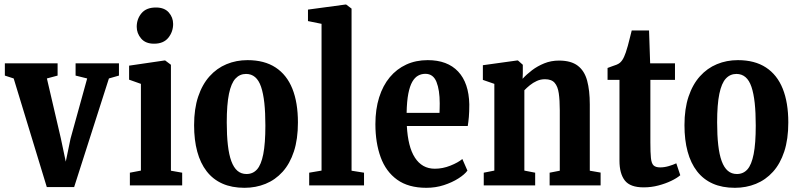

<svg xmlns="http://www.w3.org/2000/svg" viewBox="-20 -840 3617 870"><path d="M192 7.5 42 -484.5 2 -497.5V-553H241V-497.5L192.5 -484.5L255.5 -214L278 -107.5L299.5 -211.5L375 -484.5L322.5 -497.5V-553H519V-497.5L473.5 -484.5L316 7.5Z M568.5 0V-57.5L618.5 -67V-460L565 -479V-542.5L725.5 -566H728.5L754.5 -546.5V-66.5L805.5 -57.5V0ZM677.5 -642Q639.5 -642 619.5 -665.5Q599.5 -689 599.5 -718.5Q599.5 -754 621.2 -780Q643 -806 686 -806H687Q725 -806 744.8 -783.5Q764.5 -761 764.5 -731.5Q764.5 -696 742.8 -669Q721 -642 678.5 -642Z M859.5 -273Q859.5 -347 878 -402.2Q896.5 -457.5 929.5 -494.2Q962.5 -531 1006.5 -549.2Q1050.5 -567.5 1101.5 -567.5Q1178 -567.5 1228.8 -534.2Q1279.5 -501 1304.8 -438Q1330 -375 1330 -285Q1330 -209.5 1311.8 -153.8Q1293.5 -98 1260.5 -61.5Q1227.5 -25 1183.2 -7Q1139 11 1088 11Q1030.5 11 987.8 -8Q945 -27 916.5 -63.8Q888 -100.5 873.8 -153Q859.5 -205.5 859.5 -273ZM1097 -51.5Q1126 -51.5 1144.8 -72.5Q1163.5 -93.5 1173 -141.8Q1182.5 -190 1182.5 -271Q1182.5 -329.5 1177.8 -373.2Q1173 -417 1163 -446.5Q1153 -476 1136 -490.5Q1119 -505 1095 -505Q1066.5 -505 1047 -484Q1027.5 -463 1017.5 -414.8Q1007.5 -366.5 1007.5 -285.5Q1007.5 -227 1012.5 -183Q1017.5 -139 1028.2 -109.8Q1039 -80.5 1056 -66Q1073 -51.5 1097 -51.5Z M1437 -67V-732L1375.5 -744.5V-796.5L1545.5 -819.5H1548.5L1573 -801V-66.5L1629.5 -57.5V0H1381V-57.5Z M1912 11Q1830.5 11 1779.5 -25.8Q1728.5 -62.5 1704.8 -127.8Q1681 -193 1681 -277.5Q1681 -345 1698 -398.8Q1715 -452.5 1746.2 -490Q1777.5 -527.5 1821 -547.5Q1864.5 -567.5 1918 -567.5Q2007.5 -567.5 2056 -515.8Q2104.5 -464 2106.5 -367Q2106.5 -332.5 2104.5 -309.8Q2102.5 -287 2099.5 -269H1823.5Q1826 -222.5 1835 -186.5Q1844 -150.5 1860 -125.8Q1876 -101 1898.5 -88.2Q1921 -75.5 1950.5 -75.5Q1986 -75.5 2021 -89.5Q2056 -103.5 2075 -119.5L2098 -67Q2085.5 -49.5 2057.2 -31.5Q2029 -13.5 1991.5 -1.2Q1954 11 1912 11ZM1822.5 -328.5H1971.5Q1972 -339.5 1972.2 -350.2Q1972.5 -361 1972.5 -371.5Q1972.5 -432 1957.8 -468.8Q1943 -505.5 1907.5 -505.5Q1889.5 -505.5 1874.5 -497.2Q1859.5 -489 1848.2 -469.5Q1837 -450 1830.2 -415.8Q1823.5 -381.5 1822.5 -328.5Z M2220 -67V-460L2168 -478V-544.5L2323 -566H2327L2349 -546.5V-508L2348 -483Q2366 -503 2390.8 -521.8Q2415.5 -540.5 2446.2 -553Q2477 -565.5 2513 -565.5Q2567.5 -565.5 2598 -542.2Q2628.5 -519 2640.5 -474.5Q2652.5 -430 2652.5 -367V-66.5L2701.5 -58V0H2470.5V-57.5L2516.5 -66.5V-340Q2516.5 -385.5 2512 -417Q2507.5 -448.5 2493.2 -464.8Q2479 -481 2449.5 -481Q2429.5 -481 2412.5 -473.2Q2395.5 -465.5 2381.2 -454Q2367 -442.5 2356 -431V-67L2405 -57.5V0H2172V-57.5Z M2896.5 9Q2835.5 9 2811.2 -22.2Q2787 -53.5 2787 -111.5V-478H2733V-532Q2743.5 -536.5 2754 -539.8Q2764.5 -543 2773.8 -546.8Q2783 -550.5 2789.5 -556Q2795.5 -561.5 2800 -568.2Q2804.5 -575 2808.2 -583.5Q2812 -592 2815.5 -602Q2820 -614.5 2824.8 -632.2Q2829.5 -650 2834.2 -668.8Q2839 -687.5 2842.5 -702H2921L2926 -553H3038.5V-478H2927V-195Q2927 -148.5 2929.5 -124Q2932 -99.5 2941.5 -90.5Q2951 -81.5 2971.5 -81.5Q2990.5 -81.5 3010.8 -87.5Q3031 -93.5 3044.5 -100L3062.5 -46Q3047.5 -33 3021.5 -20.5Q2995.5 -8 2963.2 0.5Q2931 9 2896.5 9Z M3081.5 -273Q3081.5 -347 3100 -402.2Q3118.5 -457.5 3151.5 -494.2Q3184.5 -531 3228.5 -549.2Q3272.5 -567.5 3323.5 -567.5Q3400 -567.5 3450.8 -534.2Q3501.5 -501 3526.8 -438Q3552 -375 3552 -285Q3552 -209.5 3533.8 -153.8Q3515.5 -98 3482.5 -61.5Q3449.5 -25 3405.2 -7Q3361 11 3310 11Q3252.5 11 3209.8 -8Q3167 -27 3138.5 -63.8Q3110 -100.5 3095.8 -153Q3081.5 -205.5 3081.5 -273ZM3319 -51.5Q3348 -51.5 3366.8 -72.5Q3385.5 -93.5 3395 -141.8Q3404.5 -190 3404.5 -271Q3404.5 -329.5 3399.8 -373.2Q3395 -417 3385 -446.5Q3375 -476 3358 -490.5Q3341 -505 3317 -505Q3288.5 -505 3269 -484Q3249.5 -463 3239.5 -414.8Q3229.5 -366.5 3229.5 -285.5Q3229.5 -227 3234.5 -183Q3239.5 -139 3250.2 -109.8Q3261 -80.5 3278 -66Q3295 -51.5 3319 -51.5Z"/></svg>

Font: Merriweather 24pt SemiCondensed
Style: Bold
Weight: 700
Width: 4
Designer: Eben Sorkin
Foundry: Eben Sorkin
Version: Version 2.100